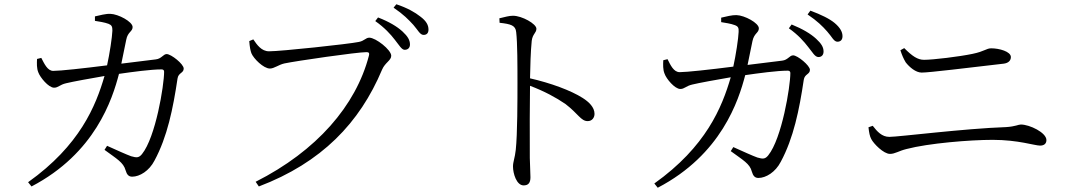

<svg xmlns="http://www.w3.org/2000/svg" viewBox="-20 -832 5010 902"><path d="M112 24 128 44C427 -112 508 -366 539 -485C601 -494 689 -506 739 -506C747 -506 751 -502 751 -495C751 -431 711 -187 647 -108C633 -91 623 -90 596 -98C576 -105 525 -128 483 -147L471 -128C528 -86 560 -69 570 -32C576 -11 585 -2 601 -2C636 -2 681 -29 706 -78C766 -189 793 -322 814 -463C818 -491 843 -488 843 -510C843 -531 784 -578 763 -578C747 -578 739 -556 712 -553L550 -533L573 -645C580 -683 603 -683 603 -705C603 -730 536 -766 498 -767C479 -768 447 -760 426 -755V-734C444 -731 472 -727 490 -720C505 -714 508 -707 508 -688C507 -658 495 -579 483 -525C373 -511 263 -499 230 -499C203 -499 188 -533 174 -560L154 -555C153 -535 152 -511 160 -492C168 -469 208 -420 234 -420C254 -420 260 -434 291 -441C319 -448 407 -464 471 -475C430 -334 355 -149 112 24Z M1181 22 1196 44C1491 -68 1670 -255 1775 -505C1789 -538 1818 -548 1818 -570C1818 -598 1745 -655 1715 -655C1698 -655 1692 -640 1666 -635C1618 -625 1300 -591 1244 -591C1208 -591 1187 -622 1170 -647L1151 -639C1153 -612 1156 -596 1161 -582C1171 -557 1218 -510 1248 -510C1268 -510 1289 -528 1316 -534C1373 -546 1657 -587 1701 -587C1711 -587 1717 -585 1713 -570C1652 -336 1468 -123 1181 22ZM1881 -598C1896 -598 1906 -607 1906 -623C1906 -643 1896 -661 1871 -684C1846 -707 1808 -730 1756 -750L1743 -733C1787 -702 1815 -671 1835 -645C1855 -620 1867 -598 1881 -598ZM1970 -668C1985 -668 1993 -677 1993 -693C1993 -714 1983 -733 1955 -754C1930 -774 1893 -795 1842 -812L1829 -796C1876 -764 1899 -740 1922 -715C1944 -690 1953 -668 1970 -668Z M2741 -263C2762 -263 2773 -280 2773 -297C2773 -328 2747 -353 2717 -372C2662 -407 2567 -442 2470 -464C2471 -518 2473 -592 2478 -640C2482 -673 2500 -677 2500 -697C2500 -720 2432 -758 2390 -758C2371 -758 2352 -752 2326 -746L2327 -725C2380 -719 2402 -713 2405 -681C2411 -631 2411 -522 2411 -442C2411 -366 2411 -202 2403 -128C2399 -90 2390 -72 2390 -50C2390 -16 2407 39 2440 39C2462 39 2472 27 2472 1C2472 -16 2470 -46 2469 -90C2468 -196 2469 -360 2470 -429C2538 -403 2592 -374 2637 -343C2697 -297 2709 -263 2741 -263Z M3825 -564C3839 -564 3849 -573 3849 -590C3849 -610 3839 -627 3814 -650C3789 -673 3751 -696 3699 -717L3686 -699C3730 -668 3757 -637 3777 -611C3797 -587 3808 -564 3825 -564ZM3914 -636C3929 -636 3938 -645 3938 -662C3938 -682 3927 -702 3901 -724C3877 -744 3838 -763 3787 -782L3774 -764C3820 -733 3844 -709 3866 -684C3888 -660 3897 -636 3914 -636ZM3054 30 3070 50C3369 -106 3450 -360 3481 -479C3543 -488 3631 -500 3681 -500C3689 -500 3693 -496 3693 -489C3693 -425 3653 -181 3589 -102C3575 -85 3565 -84 3538 -92C3518 -99 3467 -122 3425 -141L3413 -122C3470 -80 3503 -63 3512 -26C3518 -5 3527 4 3543 4C3578 4 3623 -23 3648 -72C3708 -183 3735 -316 3756 -457C3760 -485 3785 -482 3785 -504C3785 -524 3727 -572 3706 -572C3689 -572 3682 -550 3654 -547L3492 -527L3515 -639C3523 -677 3545 -677 3545 -699C3545 -724 3478 -760 3440 -761C3421 -762 3389 -754 3368 -749V-728C3386 -725 3414 -721 3432 -714C3448 -708 3451 -701 3450 -682C3449 -652 3437 -573 3425 -519C3316 -505 3205 -493 3173 -493C3145 -493 3130 -526 3116 -554L3096 -549C3095 -529 3094 -505 3102 -486C3110 -462 3150 -414 3176 -414C3196 -414 3202 -428 3233 -435C3261 -442 3349 -458 3413 -469C3372 -328 3297 -143 3054 30Z M4161 -109C4185 -109 4202 -123 4239 -132C4342 -159 4536 -175 4644 -175C4763 -175 4841 -148 4866 -148C4885 -148 4896 -157 4896 -174C4896 -209 4817 -247 4776 -247C4764 -247 4751 -238 4708 -235C4508 -228 4202 -189 4158 -189C4123 -189 4101 -214 4080 -241L4060 -234C4063 -208 4066 -192 4073 -179C4084 -157 4131 -109 4161 -109ZM4310 -491C4346 -491 4532 -514 4696 -533C4718 -536 4729 -548 4729 -564C4729 -590 4674 -605 4637 -605C4613 -605 4607 -591 4549 -579C4487 -566 4364 -551 4321 -551C4291 -551 4266 -568 4228 -606L4210 -596C4218 -571 4225 -556 4235 -539C4252 -517 4282 -491 4310 -491Z"/></svg>

Font: Source Han Serif CN
Style: Regular
Weight: 400
Designer: Ryoko NISHIZUKA 西塚涼子 (kana & ideographs); Frank Grießhammer (Latin, Greek & Cyrillic); Wenlong ZHANG 张文龙 (bopomofo); San
Foundry: Adobe
Version: Version 2.003;hotconv 1.1.1;makeotfexe 2.6.0